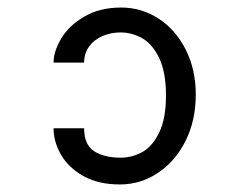

<svg xmlns="http://www.w3.org/2000/svg" viewBox="-20 -520 640 509"><path d="M300 -102Q330 -102 357 -116.8Q384 -131.5 402 -168.5Q420 -205.5 420 -267Q420 -328.5 402 -366Q384 -403.5 356.8 -418.8Q329.5 -434 300 -434Q274 -434 251.8 -424.5Q229.5 -415 216.2 -396.8Q203 -378.5 203 -354H122Q122 -384 142.5 -418.2Q163 -452.5 203.8 -476.2Q244.5 -500 301.5 -500Q355 -500 400.2 -470.8Q445.5 -441.5 472.2 -388.8Q499 -336 499 -269.5Q499 -200.5 471.8 -146.2Q444.5 -92 398.5 -61.5Q352.5 -31 298 -31Q241 -31 201.2 -53.2Q161.5 -75.5 141.8 -109.8Q122 -144 122 -180H203Q203 -136.5 229.5 -119.2Q256 -102 300 -102Z"/></svg>

Font: JuliaMono ExtraBold
Style: Regular
Weight: 800
Monospace: yes
Designer: cormullion
Foundry: corm
Version: Version 0.055; ttfautohint (v1.8.4)